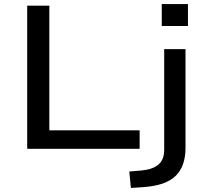

<svg xmlns="http://www.w3.org/2000/svg" viewBox="-20 -733 1027 946"><path d="M114 0V-705H223V-91H668V0ZM777 -605V-713H906V-605ZM625 193 617 112 677 107Q732 102 760.5 78Q789 54 789 5V-491H894V-4Q894 39 882.5 73.5Q871 108 846.5 132.5Q822 157 782.5 171Q743 185 686 189Z"/></svg>

Font: Nunito Sans 10pt Expanded Medium
Style: Regular
Weight: 500
Width: 7
Designer: Vernon Adams
Foundry: Vernon Adams
Version: Version 3.101;gftools[0.9.27]